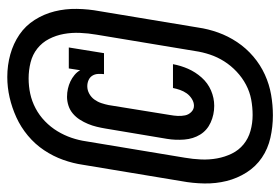

<svg xmlns="http://www.w3.org/2000/svg" viewBox="-144 -612 787 540"><g transform="rotate(-90 250.0 -341.5)"><path d="M223 -133Q198 -133 176 -143Q154 -153 142 -172.5Q130 -192 128 -217Q126 -242 130 -266L159 -439Q161 -451 164 -463.5Q167 -476 172 -488Q177 -500 184 -511Q191 -522 201 -530.5Q211 -539 223.5 -543Q236 -547 248 -547Q260 -547 271 -544.5Q282 -542 291.5 -537.5Q301 -533 309.5 -526Q318 -519 323 -510L328 -542H387L371 -443H312Q313 -451 312.5 -460Q312 -469 307.5 -476Q303 -483 295 -486.5Q287 -490 278 -490Q267 -490 257 -484.5Q247 -479 240.5 -470Q234 -461 230.5 -450.5Q227 -440 225 -430L197 -257Q195 -246 194.5 -235.5Q194 -225 196 -215Q198 -205 205.5 -197.5Q213 -190 223 -190Q233 -190 242.5 -196Q252 -202 258 -210.5Q264 -219 267.5 -229Q271 -239 273 -249H340Q336 -227 327 -206.5Q318 -186 302.5 -168.5Q287 -151 266 -142Q245 -133 223 -133ZM196 32Q164 32 133 25Q102 18 77 1Q52 -16 35.5 -42Q19 -68 11.5 -98Q4 -128 4.5 -160.5Q5 -193 11 -225L57 -502Q61 -530 71 -558Q81 -586 98 -611.5Q115 -637 139 -657Q163 -677 190.5 -689.5Q218 -702 246.5 -708.5Q275 -715 304 -715Q337 -715 367.5 -706.5Q398 -698 423 -681Q448 -664 464.5 -638Q481 -612 488.5 -582Q496 -552 495.5 -519.5Q495 -487 489 -455L443 -178Q439 -150 429 -122Q419 -94 402 -68.5Q385 -43 361.5 -23Q338 -3 310.5 9.5Q283 22 254 27Q225 32 196 32Q196 32 196 32Q196 32 196 32ZM197 -25Q219 -25 240.5 -29Q262 -33 282 -43.5Q302 -54 319 -70Q336 -86 348 -105Q360 -124 367 -145Q374 -166 377 -187L423 -464Q427 -487 428 -510.5Q429 -534 425 -556Q421 -578 411 -597.5Q401 -617 384 -630.5Q367 -644 345 -649.5Q323 -655 300 -655Q278 -655 257 -650.5Q236 -646 216 -635.5Q196 -625 179.5 -609Q163 -593 151.5 -574Q140 -555 133 -534.5Q126 -514 123 -493L77 -216Q73 -193 72 -170Q71 -147 75 -125Q79 -103 88.5 -83.5Q98 -64 114.5 -50.5Q131 -37 152.5 -31Q174 -25 197 -25Z"/></g></svg>

Font: Iosevka Slab Extrabold Oblique
Style: Regular
Weight: 800
Italic angle: -9°
Monospace: yes
Designer: Belleve Invis
Foundry: Belleve Invis
Version: Version 11.1.1; ttfautohint (v1.8.3)